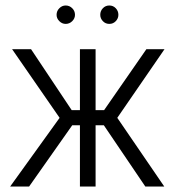

<svg xmlns="http://www.w3.org/2000/svg" viewBox="-20 -679 638 699"><path d="M219 -659Q206 -659 196 -649Q186 -639 186 -625Q186 -612 196 -602Q206 -592 219 -592Q233 -592 243 -602Q253 -612 253 -625Q253 -639 243 -649Q233 -659 219 -659ZM378 -659Q364 -659 354.5 -649Q345 -639 345 -625Q345 -612 354.5 -602Q364 -592 378 -592Q392 -592 401.5 -602Q411 -612 411 -625Q411 -639 401.5 -649Q392 -659 378 -659ZM579 -500H513L359 -278H328V-500H271V-278H241L93 -500H24L197 -250L17 0H86L243 -223H271V0H328V-223H358L509 0H578L407 -250Z"/></svg>

Font: AdventPro_ExpandedRegular
Style: ExpandedRegular
Weight: 400
Width: 7
Designer: VivaRado, Andreas Kalpakidis
Foundry: VivaRado, Andreas Kalpakidis
Version: Version 3.000